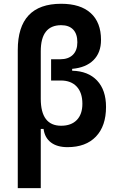

<svg xmlns="http://www.w3.org/2000/svg" viewBox="-20 -762 626 1007"><path d="M334 9.8Q279.3 9.8 246.8 -15.1Q214.4 -40 208.5 -85.9H193.8V224.6H73.2V-499.5Q73.2 -742.2 300.8 -742.2Q401.9 -742.2 455.8 -693.4Q509.8 -644.5 509.8 -552.7Q509.8 -485.8 470.2 -446.5Q430.7 -407.2 358.4 -400.9V-391.1Q442.4 -389.2 489.3 -339.4Q536.1 -289.6 536.1 -201.2Q536.1 -101.1 483.2 -45.7Q430.2 9.8 334 9.8ZM193.8 -244.1Q193.8 -102.5 300.8 -102.5Q353.5 -102.5 382.8 -132.6Q412.1 -162.6 412.1 -217.8Q412.1 -275.9 382.3 -307.9Q352.5 -339.8 298.8 -339.8H248V-451.2H295.9Q338.4 -451.2 362.1 -474.4Q385.7 -497.6 385.7 -540.5Q385.7 -584 363.8 -606.9Q341.8 -629.9 300.8 -629.9Q193.8 -629.9 193.8 -493.2Z"/></svg>

Font: Cascadia Mono NF SemiBold
Style: Regular
Weight: 600
Monospace: yes
Designer: Aaron Bell
Foundry: Saja Typeworks
Version: Version 2404.023; ttfautohint (v1.8.4)